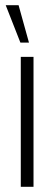

<svg xmlns="http://www.w3.org/2000/svg" viewBox="-20 -719 209 739"><path d="M60 -500H109V0H60ZM2 -699H51.5L91.5 -555H58.5Z"/></svg>

Font: Urbanist ExtraLight
Style: Regular
Weight: 200
Designer: Corey Hu
Foundry: Corey Hu
Version: Version 1.330; ttfautohint (v1.8.4.7-5d5b)